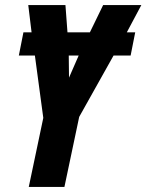

<svg xmlns="http://www.w3.org/2000/svg" viewBox="-20 -734 575 754"><path d="M150 -271 117 -516H54L72 -607H104L91 -714H237L245 -607H333L385 -714H535L478 -607H511L493 -516H426L291 -275L233 0H93ZM289 -516H250L251 -429Z"/></svg>

Font: Noto Sans Display Ex Bold Cond
Style: Italic
Weight: 800
Width: 3
Italic angle: -12°
Designer: Monotype Design team
Foundry: Monotype Imaging Inc.
Version: Version 1.000